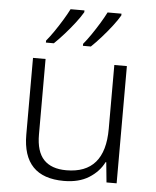

<svg xmlns="http://www.w3.org/2000/svg" viewBox="-54 -812 705 868"><g transform="rotate(5 298.0 -378.0)"><path d="M507 -532V0H461L452 -91H449Q427 -47 381.5 -18.5Q336 10 268 10Q81 10 81 -184V-532H138V-189Q138 -112 172.5 -75.5Q207 -39 275 -39Q450 -39 450 -242V-532ZM462 -758Q450 -737 428.5 -709Q407 -681 382.5 -653.5Q358 -626 337 -606H301V-615Q317 -634 335.5 -661Q354 -688 371 -716Q388 -744 399 -766H462ZM294 -758Q282 -737 260.5 -709Q239 -681 214.5 -653.5Q190 -626 169 -606H133V-615Q149 -634 167.5 -661Q186 -688 203 -716Q220 -744 231 -766H294Z"/></g></svg>

Font: Noto Sans Tamil Light
Style: Regular
Weight: 300
Designer: Jelle Bosma - Monotype Design Team
Foundry: Monotype Imaging Inc.
Version: Version 2.004; ttfautohint (v1.8.4.7-5d5b)